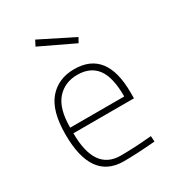

<svg xmlns="http://www.w3.org/2000/svg" viewBox="-179 -836 864 950"><g transform="rotate(-30 253.5 -361.5)"><path d="M249 -23Q280 -23 324.5 -25Q369 -27 398 -30L426 -32L428 0Q321 9 248 9Q64 9 64 -250Q64 -384 117.5 -446.5Q171 -509 262 -509Q447 -509 447 -269V-236H101Q101 -23 249 -23ZM101 -268H410Q410 -379 372.5 -428Q335 -477 262 -477Q189 -477 145 -426.5Q101 -376 101 -268ZM169 -732 361 -636 346 -609 153 -701Z"/></g></svg>

Font: TypoPRO Titillium Maps
Style: 1 wt
Weight: 100
Designer: Campivisivi
Foundry: Accademia di Belle Arti di Urbino and students of MA course of Visual design
Version: Version 001.001